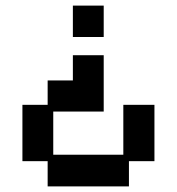

<svg xmlns="http://www.w3.org/2000/svg" viewBox="-20 -653 632 685"><path d="M150 12V-78H60V-279H150V-366H240V-456H350V-255H170V-101H420V-279H531V-78H440V12ZM240 -521V-633H350V-521Z"/></svg>

Font: Pixelify Sans Medium
Style: Regular
Weight: 500
Designer: Stefie Justprince
Foundry: Typecalism Foundryline
Version: Version 1.000;February 13, 2025;FontCreator 15.0.0.3015 64-b